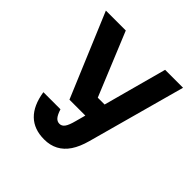

<svg xmlns="http://www.w3.org/2000/svg" viewBox="-208 -974 1166 1166"><g transform="rotate(45 375.0 -390.5)"><path d="M389.5 -391.2H535.6L481.9 -261H276.4L50.3 -800H221.3ZM713.1 -800 539.7 -168.1Q522.4 -104.9 494.8 -63.7Q467.2 -22.6 428.1 -2Q389.1 18.6 338.5 18.6Q251.4 18.6 199.5 -31.6Q147.7 -81.8 132.3 -181.3H279Q290.7 -144.9 304 -129.6Q317.4 -114.2 337.1 -114.2Q356.9 -114.2 370.2 -132.6Q383.6 -150.9 395.3 -196L559 -800Z"/></g></svg>

Font: Martian Mono VF sWd Rg
Style: Regular
Weight: 400
Width: 6
Monospace: yes
Designer: Roman Shamin
Foundry: Evil Martians
Version: Version 1.100